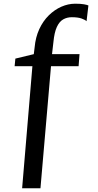

<svg xmlns="http://www.w3.org/2000/svg" viewBox="-20 -843 528 1037"><path d="M99.5 174 155 -485.5H59L63 -526.5L162.5 -550.5L167 -587Q172 -642 192.2 -685.8Q212.5 -729.5 243.5 -760Q274.5 -790.5 311.5 -806.8Q348.5 -823 386 -823Q416 -823 433.8 -819.8Q451.5 -816.5 457.5 -813.5L447.5 -728.5Q440 -736 420.5 -743Q401 -750 367.5 -750Q342 -750 321.2 -738.2Q300.5 -726.5 287 -697.2Q273.5 -668 268.5 -615.5L261 -550.5H409.5L404.5 -485.5H255.5L198.5 174Z"/></svg>

Font: Merriweather 36pt
Style: Regular
Weight: 400
Designer: Eben Sorkin
Foundry: Eben Sorkin
Version: Version 2.100